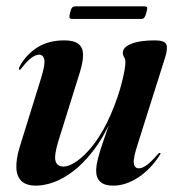

<svg xmlns="http://www.w3.org/2000/svg" viewBox="-20 -575 555 604"><path d="M483.5 -94Q485 -93.5 484.8 -91.5Q484.5 -89.5 482.5 -87Q454.5 -43 415.2 -17Q376 9 335.5 9Q309.5 9 296 -2.8Q282.5 -14.5 282.5 -38Q282.5 -54.5 288.5 -77.2Q294.5 -100 302.5 -123.8Q310.5 -147.5 317.8 -167.8Q325 -188 327 -199L330.5 -198Q303.5 -139.5 272.5 -99.8Q241.5 -60 209.8 -36Q178 -12 148.2 -1.5Q118.5 9 93.5 9Q62.5 9 47.5 -5.5Q32.5 -20 31.5 -47Q30.5 -74 41.5 -111L109.5 -330Q123 -374 119.2 -388.5Q115.5 -403 103 -403Q93 -403 80.2 -394.2Q67.5 -385.5 48.5 -361.5Q45.5 -357.5 44.2 -356.2Q43 -355 41 -355.5Q40 -356 39.8 -358.8Q39.5 -361.5 42 -366.5Q62.5 -403.5 97.5 -425.8Q132.5 -448 182.5 -448Q212 -448 226.2 -437.2Q240.5 -426.5 241.2 -405Q242 -383.5 232 -350L164 -132.5Q149.5 -85 154.8 -68Q160 -51 180 -51Q194 -51 214.2 -63Q234.5 -75 258.2 -100.8Q282 -126.5 305.5 -168.2Q329 -210 349.5 -269Q359 -297.5 364.2 -319Q369.5 -340.5 372 -355.5Q374.5 -370.5 374.5 -379.5Q374.5 -389.5 370.5 -395.2Q366.5 -401 366.5 -409.5Q366.5 -426.5 393 -437.2Q419.5 -448 467 -448Q497.5 -448 503 -435.8Q508.5 -423.5 500 -396L412 -117.5Q398.5 -76 401 -60.8Q403.5 -45.5 416.5 -45.5Q427 -45.5 440.5 -54.8Q454 -64 476 -89.5Q478 -92 480 -93Q482 -94 483.5 -94ZM200.5 -535Q203.5 -547.5 207 -551.2Q210.5 -555 217 -555H434Q441.5 -555 442.8 -551.8Q444 -548.5 440.5 -535.5Q437.5 -524 434.2 -519.8Q431 -515.5 424 -515.5H207Q200 -515.5 198.8 -519.5Q197.5 -523.5 200.5 -535Z"/></svg>

Font: Fraunces 120pt SemiBold
Style: Italic
Weight: 600
Italic angle: -16°
Version: Version 1.000;[b76b70a41]